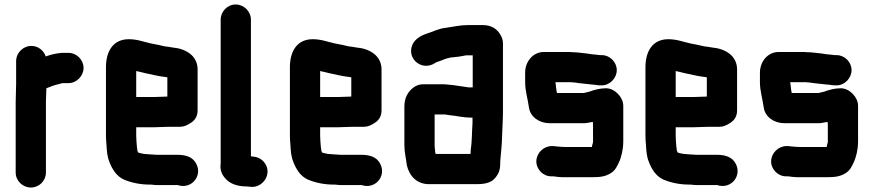

<svg xmlns="http://www.w3.org/2000/svg" viewBox="-20 -749 3899 857"><path d="M353 -446C353 -482 322 -513 286 -513H255C231 -511 205 -505 184 -497C176 -522 152 -544 120 -544C83 -544 52 -513 52 -476V-374C52 -352 50 -318 50 -293V21C50 58 81 88 118 88C155 88 185 58 185 21V-295C185 -315 187 -336 187 -355C203 -361 219 -368 236 -372C244 -373 254 -378 262 -378H286C322 -378 353 -410 353 -446Z M669 -316H588V-432C603 -429 617 -425 630 -422C658 -417 684 -409 713 -406L727 -404V-318C714 -318 683 -316 669 -316ZM731 -183H784C799 -183 815 -189 834 -202C853 -215 862 -233 862 -257V-442C860 -502 808 -532 750 -537L732 -540L716 -542C698 -546 674 -552 654 -555C622 -562 593 -574 555 -574C484 -574 453 -519 453 -449V-142C453 -129 454 -117 455 -106C457 -74 458 -52 468 -27C481 7 500 37 532 52C565 66 604 75 650 75H656C664 76 672 77 680 77H773C835 98 886 35 855 -20C840 -47 812 -58 772 -58H680C671 -58 660 -60 649 -60C644 -60 628 -62 623 -62L608 -65C604 -66 600 -67 597 -68C596 -70 595 -72 594 -75C594 -76 594 -76 593 -77C593 -82 592 -88 591 -94C590 -109 588 -126 588 -143V-181H669C683 -181 717 -183 731 -183Z M965 -661V-19C961 8 969 31 990 52C1009 71 1036 81 1071 83C1077 83 1083 83 1090 84L1101 85C1139 88 1171 57 1174 22C1177 -16 1147 -47 1112 -50L1100 -51V-661C1100 -698 1069 -729 1032 -729C995 -729 965 -698 965 -661Z M1490 -316H1409V-432C1424 -429 1438 -425 1451 -422C1479 -417 1505 -409 1534 -406L1548 -404V-318C1535 -318 1504 -316 1490 -316ZM1552 -183H1605C1620 -183 1636 -189 1655 -202C1674 -215 1683 -233 1683 -257V-442C1681 -502 1629 -532 1571 -537L1553 -540L1537 -542C1519 -546 1495 -552 1475 -555C1443 -562 1414 -574 1376 -574C1305 -574 1274 -519 1274 -449V-142C1274 -129 1275 -117 1276 -106C1278 -74 1279 -52 1289 -27C1302 7 1321 37 1353 52C1386 66 1425 75 1471 75H1477C1485 76 1493 77 1501 77H1594C1656 98 1707 35 1676 -20C1661 -47 1633 -58 1593 -58H1501C1492 -58 1481 -60 1470 -60C1465 -60 1449 -62 1444 -62L1429 -65C1425 -66 1421 -67 1418 -68C1417 -70 1416 -72 1415 -75C1415 -76 1415 -76 1414 -77C1414 -82 1413 -88 1412 -94C1411 -109 1409 -126 1409 -143V-181H1490C1504 -181 1538 -183 1552 -183Z M2081 -79C2081 -74 2081 -68 2080 -62H1924C1923 -71 1921 -77 1921 -87C1920 -92 1920 -96 1920 -101V-238H1967L1986 -235C2018 -232 2049 -224 2081 -224H2089V-199C2086 -157 2087 -115 2081 -79ZM2072 -359C2051 -362 2026 -366 2003 -369L1984 -371C1974 -372 1964 -373 1955 -373H1870C1853 -373 1838 -368 1825 -358C1800 -339 1785 -312 1785 -273V-101C1785 -68 1793 -39 1796 -11C1807 35 1839 73 1895 73H2105C2146 73 2174 67 2193 42C2210 20 2213 3 2213 -27C2213 -31 2213 -36 2214 -42C2217 -76 2220 -101 2221 -138C2222 -172 2225 -217 2225 -252V-556C2225 -569 2221 -582 2213 -595C2198 -620 2173 -637 2136 -637H2066C2033 -637 2001 -629 1971 -625C1937 -622 1910 -606 1882 -598C1853 -588 1824 -569 1817 -538C1807 -497 1835 -464 1867 -457C1890 -452 1909 -459 1926 -470L1927 -471C1948 -477 1967 -488 1990 -492C2014 -494 2037 -497 2060 -502H2090V-359Z M2626 -205C2626 -203 2627 -193 2627 -191V-114C2625 -107 2623 -100 2622 -94V-93H2500C2489 -93 2480 -94 2469 -95L2449 -97H2443C2406 -97 2375 -66 2374 -30C2373 6 2404 38 2440 38H2447C2456 38 2466 41 2476 41C2485 42 2493 42 2500 42H2626C2664 42 2689 37 2712 20C2728 8 2733 -5 2742 -23C2754 -48 2762 -83 2762 -118V-277C2762 -315 2724 -355 2685 -355C2658 -355 2632 -348 2611 -340C2602 -338 2594 -336 2586 -334H2466C2464 -343 2463 -349 2462 -359L2460 -377C2459 -379 2459 -381 2459 -382H2530C2535 -381 2539 -381 2543 -381L2564 -378C2588 -376 2604 -373 2629 -371H2633C2642 -369 2651 -368 2659 -368H2666C2702 -368 2733 -400 2733 -436C2733 -472 2702 -503 2666 -503H2660C2651 -503 2639 -506 2631 -506C2621 -506 2611 -509 2601 -510C2576 -512 2559 -516 2533 -516C2526 -517 2520 -517 2513 -517H2408C2357 -517 2324 -472 2324 -425V-383C2324 -342 2336 -307 2341 -269C2347 -227 2387 -199 2434 -199H2585C2600 -199 2612 -203 2626 -205Z M3077 -316H2996V-432C3011 -429 3025 -425 3038 -422C3066 -417 3092 -409 3121 -406L3135 -404V-318C3122 -318 3091 -316 3077 -316ZM3139 -183H3192C3207 -183 3223 -189 3242 -202C3261 -215 3270 -233 3270 -257V-442C3268 -502 3216 -532 3158 -537L3140 -540L3124 -542C3106 -546 3082 -552 3062 -555C3030 -562 3001 -574 2963 -574C2892 -574 2861 -519 2861 -449V-142C2861 -129 2862 -117 2863 -106C2865 -74 2866 -52 2876 -27C2889 7 2908 37 2940 52C2973 66 3012 75 3058 75H3064C3072 76 3080 77 3088 77H3181C3243 98 3294 35 3263 -20C3248 -47 3220 -58 3180 -58H3088C3079 -58 3068 -60 3057 -60C3052 -60 3036 -62 3031 -62L3016 -65C3012 -66 3008 -67 3005 -68C3004 -70 3003 -72 3002 -75C3002 -76 3002 -76 3001 -77C3001 -82 3000 -88 2999 -94C2998 -109 2996 -126 2996 -143V-181H3077C3091 -181 3125 -183 3139 -183Z M3674 -205C3674 -203 3675 -193 3675 -191V-114C3673 -107 3671 -100 3670 -94V-93H3548C3537 -93 3528 -94 3517 -95L3497 -97H3491C3454 -97 3423 -66 3422 -30C3421 6 3452 38 3488 38H3495C3504 38 3514 41 3524 41C3533 42 3541 42 3548 42H3674C3712 42 3737 37 3760 20C3776 8 3781 -5 3790 -23C3802 -48 3810 -83 3810 -118V-277C3810 -315 3772 -355 3733 -355C3706 -355 3680 -348 3659 -340C3650 -338 3642 -336 3634 -334H3514C3512 -343 3511 -349 3510 -359L3508 -377C3507 -379 3507 -381 3507 -382H3578C3583 -381 3587 -381 3591 -381L3612 -378C3636 -376 3652 -373 3677 -371H3681C3690 -369 3699 -368 3707 -368H3714C3750 -368 3781 -400 3781 -436C3781 -472 3750 -503 3714 -503H3708C3699 -503 3687 -506 3679 -506C3669 -506 3659 -509 3649 -510C3624 -512 3607 -516 3581 -516C3574 -517 3568 -517 3561 -517H3456C3405 -517 3372 -472 3372 -425V-383C3372 -342 3384 -307 3389 -269C3395 -227 3435 -199 3482 -199H3633C3648 -199 3660 -203 3674 -205Z"/></svg>

Font: Electronic
Style: UltThk
Weight: 900
Version: Version 1.011